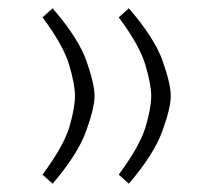

<svg xmlns="http://www.w3.org/2000/svg" viewBox="-20 -440 502 465"><path d="M209 -207.5Q209 -179.2 188.7 -122.8Q168.5 -66.4 107.4 4.9L83 -17.1Q134.3 -86.4 147.9 -132.3Q161.6 -178.2 161.6 -208Q161.6 -235.4 147.5 -283Q133.3 -330.6 83 -397.9L107.4 -419.9Q169.9 -347.7 189.5 -292Q209 -236.3 209 -207.5ZM393.6 -207.5Q393.6 -179.2 373.3 -122.8Q353 -66.4 292 4.9L267.6 -17.1Q318.8 -86.4 332.5 -132.3Q346.2 -178.2 346.2 -208Q346.2 -235.4 332 -283Q317.9 -330.6 267.6 -397.9L292 -419.9Q354.5 -347.7 374 -292Q393.6 -236.3 393.6 -207.5Z"/></svg>

Font: Vazir Thin FD-WOL
Style: Thin-FD-WOL
Weight: 100
Designer: Saber Rastikerdar
Foundry: Saber Rastikerdar
Version: Version 30.1.0